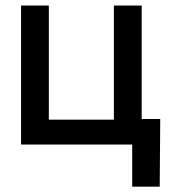

<svg xmlns="http://www.w3.org/2000/svg" viewBox="-20 -536 629 712"><path d="M58.1 0V-515.6H161.1V-92.3H402.3V-515.6H505.4V0ZM470.2 156.2V0H432.1V-94.7H574.2L572.3 156.2Z"/></svg>

Font: Inter Display Medium
Style: Regular
Weight: 500
Designer: Rasmus Andersson
Foundry: rsms
Version: Version 4.001;git-9221beed3